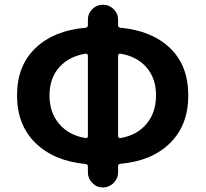

<svg xmlns="http://www.w3.org/2000/svg" viewBox="-20 -786 890 831"><path d="M501 -553.7Q497.1 -554.7 494.1 -551.8Q491.2 -548.8 491.2 -544.9V-196.3Q491.2 -192.4 494.1 -189.9Q497.1 -187.5 501 -188.5Q572.3 -200.2 613.8 -249.5Q655.3 -298.8 655.3 -373Q655.3 -447.3 613.8 -494.6Q572.3 -542 501 -553.7ZM350.6 -188.5Q354.5 -187.5 357.4 -189.9Q360.4 -192.4 360.4 -196.3V-544.9Q360.4 -548.8 357.4 -551.8Q354.5 -554.7 350.6 -553.7Q278.3 -542 236.3 -494.6Q194.3 -447.3 194.3 -373Q194.3 -298.8 236.3 -249.5Q278.3 -200.2 350.6 -188.5ZM491.2 -700.2V-676.8Q491.2 -667 501 -666Q637.7 -653.3 716.3 -577.6Q794.9 -502 794.9 -373Q794.9 -244.1 715.8 -166.5Q636.7 -88.9 501 -77.1Q491.2 -76.2 491.2 -66.4V-40Q491.2 -13.7 471.7 5.9Q452.1 25.4 425.3 25.4Q398.4 25.4 379.4 5.9Q360.4 -13.7 360.4 -40V-65.4Q360.4 -75.2 350.6 -76.2Q213.9 -88.9 133.8 -167Q53.7 -245.1 53.7 -373Q53.7 -502 133.8 -578.1Q213.9 -654.3 350.6 -666Q360.4 -667 360.4 -676.8V-700.2Q360.4 -727.5 379.4 -746.6Q398.4 -765.6 425.3 -765.6Q452.1 -765.6 471.7 -746.6Q491.2 -727.5 491.2 -700.2Z"/></svg>

Font: Gen Jyuu GothicX Bold
Style: Bold
Weight: 700
Designer: Ryoko NISHIZUKA (kana &amp; ideographs); Paul D. Hunt (Latin, Greek &amp; Cyrillic); Wenlong ZHANG (bopomofo); Sandoll C
Version: Version 1.058.20140828